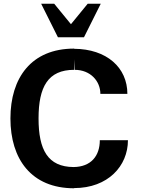

<svg xmlns="http://www.w3.org/2000/svg" viewBox="-20 -997 767 1031"><path d="M378 13C560 13 667 -106 667 -244H516C516 -160 469 -101 375 -100C237 -101 187 -192 187 -361C187 -531 238 -622 378 -622V-679L381 -622C466 -622 519 -561 519 -493H664C664 -634 553 -734 378 -735V-736C148 -736 36 -579 36 -361C36 -143 148 14 378 14ZM291 -797H431L521 -977H451L361 -867L271 -977H201Z"/></svg>

Font: Perun
Style: Bold
Weight: 700
Foundry: Copyright (c) Stefan Peev, Context Ltd, 2016
Version: Version 1.089